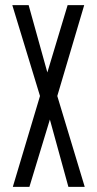

<svg xmlns="http://www.w3.org/2000/svg" viewBox="-20 -724 376 744"><path d="M135 -352 28 -703V-704H91L180 -384L136 -352ZM245 0 157 -320 201 -352H202L308 -1V0ZM30 0V-1L135 -352H201L94 0ZM136 -352 242 -704H306V-703L202 -352Z"/></svg>

Font: Foldit Light
Style: Regular
Weight: 300
Version: Version 1.003